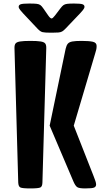

<svg xmlns="http://www.w3.org/2000/svg" viewBox="-20 -1054 577 1074"><path d="M456.1 0Q421.9 0 411.4 -7.6Q400.9 -15.1 390.6 -39.1L257.8 -351.1L347.2 -781.2Q351.6 -800.3 359.4 -809.6Q367.2 -818.8 384.8 -822Q402.3 -825.2 436.5 -825.2Q479 -825.2 499.8 -820.3Q520.5 -815.4 520.5 -796.9Q520.5 -784.7 518.3 -776.1Q516.1 -767.6 512.2 -754.4L392.6 -351.1L503.4 -69.3Q510.3 -51.8 513.9 -40.8Q517.6 -29.8 517.6 -22Q517.6 -10.3 507.1 -5.1Q496.6 0 456.1 0ZM149.9 0Q105 0 94 -5.4Q83 -10.7 82 -33.2L61 -784.7Q60.5 -801.8 66.7 -810.3Q72.8 -818.8 92 -822Q111.3 -825.2 149.9 -825.2Q188.5 -825.2 207.8 -822Q227.1 -818.8 233.2 -810.3Q239.3 -801.8 238.8 -784.7L217.3 -33.2Q216.8 -10.7 205.8 -5.4Q194.8 0 149.9 0ZM263.7 -871.1Q229.5 -871.1 217.3 -874.3Q205.1 -877.4 189.9 -893.6L109.4 -979Q102.1 -986.8 93.3 -997.6Q84.5 -1008.3 84.5 -1016.1Q84.5 -1025.9 95.5 -1030Q106.4 -1034.2 143.6 -1034.2Q170.9 -1034.2 184.6 -1032.7Q198.2 -1031.2 205.8 -1025.6Q213.4 -1020 221.7 -1007.8L248.5 -969.2Q261.2 -950.7 268.6 -950.7Q274.9 -950.7 287.6 -967.3L318.4 -1007.8Q327.1 -1019.5 334.7 -1025.1Q342.3 -1030.8 355.5 -1032.5Q368.7 -1034.2 393.6 -1034.2Q431.2 -1034.2 441.9 -1030Q452.6 -1025.9 452.6 -1016.1Q452.6 -1008.3 444.1 -997.8Q435.5 -987.3 427.7 -979L346.2 -893.6Q335.9 -882.8 327.9 -878.2Q319.8 -873.5 307.4 -872.3Q294.9 -871.1 271.5 -871.1Z"/></svg>

Font: Denk One
Style: Regular
Weight: 400
Designer: Irina Smirnova, Eben Sorkin
Foundry: Sorkin Type Co.f
Version: Version 1.004; ttfautohint (v1.8.4.7-5d5b);gftools[0.9.23]